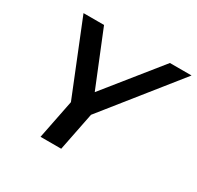

<svg xmlns="http://www.w3.org/2000/svg" viewBox="-151 -872 1070 1045"><g transform="rotate(30 384.0 -350.0)"><path d="M223 0 272 -246 89 -700H218L357 -358L632 -700H768L401 -241L353 0Z"/></g></svg>

Font: Montserrat Thin SemiBold
Style: Italic
Weight: 600
Italic angle: -11.3°
Version: Version 9.000